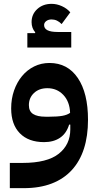

<svg xmlns="http://www.w3.org/2000/svg" viewBox="-20 -737 515 997"><path d="M31 109H97Q225 109 285 61.5Q345 14 345 -65V-90H339Q325 -44 291.5 -21.5Q258 1 209 1Q128 1 83 -45Q38 -91 38 -174Q38 -224 53 -267Q68 -310 94.5 -342Q121 -374 157.5 -392Q194 -410 237 -410Q331 -410 384 -332Q437 -254 437 -115Q437 -31 416 34.5Q395 100 353 146Q311 192 248.5 216Q186 240 104 240H31ZM237 -131Q278 -131 303.5 -135.5Q329 -140 344 -151Q342 -209 309 -244Q276 -279 226 -279Q183 -279 156.5 -254Q130 -229 130 -191Q130 -159 152 -145Q174 -131 216 -131ZM122 -565H162L163 -569Q144 -591 144 -622Q144 -663 173.5 -690Q203 -717 248 -717Q275 -717 301.5 -705Q328 -693 345 -673L300 -612Q277 -636 248 -636Q231 -636 220 -627.5Q209 -619 209 -607Q209 -571 279 -571H350V-490H122Z"/></svg>

Font: IBM Plex Sans Arabic SemiBold
Style: Regular
Weight: 600
Designer: Mike Abbink, Paul van der Laan, Pieter van Rosmalen, Wael Morcos, Khajak Apelian
Foundry: Bold Monday
Version: Version 1.1